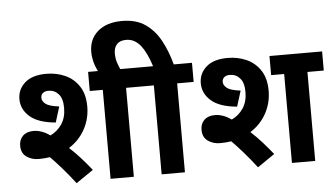

<svg xmlns="http://www.w3.org/2000/svg" viewBox="-58 -995 1923 1101"><g transform="rotate(-5 904.0 -444.0)"><path d="M136 -149Q96 -149 66 -170Q36 -191 36 -234Q36 -269 58 -290.5Q80 -312 120 -312Q141 -312 165 -304Q189 -296 214 -278Q255 -297 280.5 -335Q306 -373 306 -429Q306 -482 283 -508Q260 -534 225 -534Q205 -534 193 -524.5Q181 -515 181 -497Q181 -478 201 -462Q221 -446 279 -439L251 -349Q150 -358 102.5 -400Q55 -442 55 -500Q55 -557 97.5 -594.5Q140 -632 221 -632Q279 -632 328.5 -610Q378 -588 408.5 -542Q439 -496 439 -425Q439 -354 406 -294Q373 -234 314 -197Q348 -166 380 -130Q412 -94 439 -60L340 8Q300 -44 265 -84Q230 -124 200 -154Q169 -149 136 -149ZM670 -512V0H536V-512H461V-622H764V-512Z M521 -615Q503 -650 496 -678.5Q489 -707 489 -734Q489 -808 540 -852Q591 -896 680 -896Q761 -896 814 -859Q867 -822 900.5 -760Q934 -698 954 -622H1059V-512H964V0H830V-512H750V-622H835Q810 -702 776 -744Q742 -786 694 -786Q658 -786 640.5 -766.5Q623 -747 623 -715Q623 -685 631 -660.5Q639 -636 650 -614Z M1180 -149Q1140 -149 1110 -170Q1080 -191 1080 -234Q1080 -269 1102 -290.5Q1124 -312 1164 -312Q1185 -312 1209 -304Q1233 -296 1258 -278Q1299 -297 1324.5 -335Q1350 -373 1350 -429Q1350 -482 1327 -508Q1304 -534 1269 -534Q1249 -534 1237 -524.5Q1225 -515 1225 -497Q1225 -478 1245 -462Q1265 -446 1323 -439L1295 -349Q1194 -358 1146.5 -400Q1099 -442 1099 -500Q1099 -557 1141.5 -594.5Q1184 -632 1265 -632Q1323 -632 1372.5 -610Q1422 -588 1452.5 -542Q1483 -496 1483 -425Q1483 -354 1450 -294Q1417 -234 1358 -197Q1392 -166 1424 -130Q1456 -94 1483 -60L1384 8Q1344 -44 1309 -84Q1274 -124 1244 -154Q1213 -149 1180 -149ZM1714 -512V0H1580V-512H1505V-622H1808V-512Z"/></g></svg>

Font: TSCustom
Style: Regular
Weight: 400
Designer: Monotype Design Team
Foundry: Monotype Imaging Inc.
Version: Version 2.004; ttfautohint (v1.8.3) -l 8 -r 50 -G 200 -x 14 